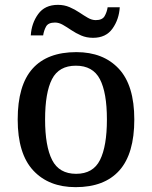

<svg xmlns="http://www.w3.org/2000/svg" viewBox="-20 -762 627 792"><path d="M292 10Q181 10 117 -59Q53 -128 53 -269Q53 -410 114 -478.5Q175 -547 295 -547Q406 -547 470 -478.5Q534 -410 534 -269Q534 -128 472.5 -59Q411 10 292 10ZM294 -45Q364 -45 392.5 -102Q421 -159 421 -269Q421 -380 392 -435.5Q363 -491 293 -491Q223 -491 194.5 -435.5Q166 -380 166 -269Q166 -159 195 -102Q224 -45 294 -45ZM364 -606Q337 -606 315 -615.5Q293 -625 274.5 -637.5Q256 -650 239.5 -659.5Q223 -669 207 -669Q179 -669 170 -652.5Q161 -636 158 -616H107Q110 -666 137.5 -704Q165 -742 219 -742Q245 -742 267 -732.5Q289 -723 307.5 -710.5Q326 -698 342.5 -688.5Q359 -679 375 -679Q402 -679 411.5 -695.5Q421 -712 424 -732H474Q471 -682 444 -644Q417 -606 364 -606Z"/></svg>

Font: Noto Serif Sinhala Medium
Style: Regular
Weight: 500
Designer: Jelle Bosma - Monotype Design Team
Foundry: Monotype Imaging Inc.
Version: Version 2.007; ttfautohint (v1.8.4.7-5d5b)